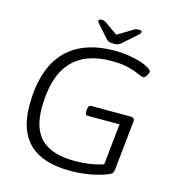

<svg xmlns="http://www.w3.org/2000/svg" viewBox="-123 -959 985 1071"><g transform="rotate(15 369.5 -424.0)"><path d="M379 6Q66 6 66 -288Q66 -495 163 -600.5Q260 -706 450 -706Q502 -706 551 -696Q600 -686 628 -673Q666 -655 666 -642Q666 -633 656.5 -618.5Q647 -604 637 -604Q629 -604 607 -614.5Q585 -625 545 -635.5Q505 -646 445 -646Q136 -646 136 -292Q136 -169 198.5 -111.5Q261 -54 386 -54Q437 -54 482 -61Q527 -68 554 -79L579 -316H394Q379 -316 381 -339L382 -351Q383 -374 400 -374H627Q652 -374 650 -351L620 -66Q618 -51 613 -44.5Q608 -38 595 -33Q551 -14 493.5 -4Q436 6 379 6ZM545 -854Q565 -854 565 -845Q565 -837 546 -821L474 -757Q464 -748 455.5 -745Q447 -742 429 -742Q412 -742 403.5 -745Q395 -748 388 -756L330 -821Q323 -829 319 -834.5Q315 -840 315 -843Q315 -854 335 -854Q348 -854 365 -841L432 -794L510 -841Q521 -849 529 -851.5Q537 -854 545 -854Z"/></g></svg>

Font: Asap Semi Expanded Semi Expanded Light
Style: Italic
Weight: 300
Width: 6
Italic angle: -6°
Designer: Pablo Cosgaya
Foundry: Omnibus-Type
Version: Version 3.001; ttfautohint (v1.8.4.7-5d5b)